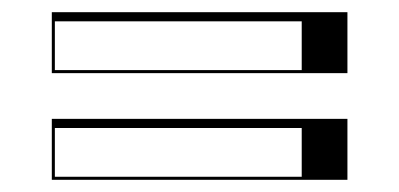

<svg xmlns="http://www.w3.org/2000/svg" viewBox="-20 -410 655 315"><path d="M65 -290V-390H550V-290ZM70 -295H475V-375H70ZM65 -115V-215H550V-115ZM70 -120H475V-200H70Z"/></svg>

Font: Engraving Unshaded CC
Style: Bold
Weight: 700
Designer: indestructible type*
Foundry: Cowboy Collective
Version: Version 1.000